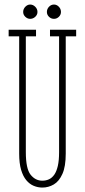

<svg xmlns="http://www.w3.org/2000/svg" viewBox="-20 -834 382 866"><path d="M171 12Q151 12 132.2 4.2Q113.5 -3.5 98.8 -21Q84 -38.5 75.2 -68Q66.5 -97.5 66.5 -141V-670H19V-700H142.5V-670H96.5V-148Q96.5 -73 118 -46Q139.5 -19 171 -19Q187 -19 200.8 -25.2Q214.5 -31.5 224.8 -46Q235 -60.5 240.8 -85.5Q246.5 -110.5 246.5 -148V-670H205.5V-700H323.5V-670H276.5V-141Q276.5 -83 261.5 -49.5Q246.5 -16 222.5 -2Q198.5 12 171 12ZM223.5 -749Q210.5 -749 201 -758.2Q191.5 -767.5 191.5 -780Q191.5 -793.5 201 -803.5Q210.5 -813.5 223.5 -813.5Q236 -813.5 245.5 -803.5Q255 -793.5 255 -780Q255 -767.5 245.5 -758.2Q236 -749 223.5 -749ZM116 -749Q104 -749 94.2 -758.2Q84.5 -767.5 84.5 -780Q84.5 -793.5 94.2 -803.5Q104 -813.5 116 -813.5Q129 -813.5 139 -803.5Q149 -793.5 149 -780Q149 -767.5 139 -758.2Q129 -749 116 -749Z"/></svg>

Font: Imbue Thin 10pt Thin
Style: Regular
Weight: 250
Version: Version 1.102